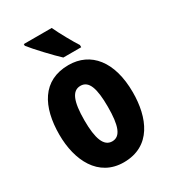

<svg xmlns="http://www.w3.org/2000/svg" viewBox="-188 -867 877 977"><g transform="rotate(-30 250.5 -378.0)"><path d="M272 -766H108V-756C134 -722 214 -637 248 -606H353V-619C333 -649 290 -726 272 -766ZM466 -276C466 -458 381 -560 251 -560C97 -560 34 -439 34 -276C34 -125 100 10 249 10C410 10 466 -129 466 -276ZM181 -275C181 -386 202 -438 251 -438C300 -438 319 -385 319 -276C319 -166 300 -112 251 -112C202 -112 181 -168 181 -275Z"/></g></svg>

Font: Noto Sans Devanagari ExtraCondensed ExtraBold
Style: Regular
Weight: 800
Width: 2
Designer: Jelle Bosma - Monotype Design Team
Foundry: Monotype Imaging Inc.
Version: Version 2.004